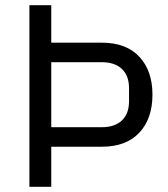

<svg xmlns="http://www.w3.org/2000/svg" viewBox="-20 -718 646 738"><path d="M93 0V-698H177V-554H371Q465 -554 515.5 -500Q566 -446 566 -354Q566 -262 515.5 -208Q465 -154 371 -154H177V0ZM177 -229H371Q421 -229 448.5 -255Q476 -281 476 -329V-379Q476 -427 448.5 -453Q421 -479 371 -479H177Z"/></svg>

Font: IBM Plex Sans Thai
Style: Regular
Weight: 400
Designer: Mike Abbink, Paul van der Laan, Pieter van Rosmalen, Ben Mitchell, Mark Frömberg
Foundry: Bold Monday
Version: Version 1.2